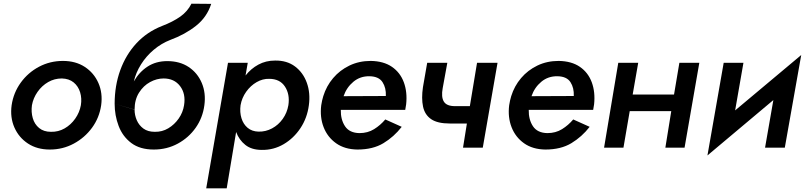

<svg xmlns="http://www.w3.org/2000/svg" viewBox="-20 -800 4367 1040"><path d="M43 -230Q53 -298 92.5 -352.5Q132 -407 191.5 -438.5Q251 -470 321 -470Q390 -470 439.5 -437.5Q489 -405 513 -350.5Q537 -296 528 -230Q518 -162 478.5 -108Q439 -54 379.5 -22Q320 10 250 10Q181 10 131.5 -22.5Q82 -55 58 -109.5Q34 -164 43 -230ZM153 -230Q148 -193 157.5 -160Q167 -127 192 -106.5Q217 -86 256 -86Q296 -85 330 -104.5Q364 -124 387.5 -157.5Q411 -191 418 -230Q424 -267 414 -300Q404 -333 379 -353.5Q354 -374 315 -375Q275 -375 241 -355.5Q207 -336 183.5 -302.5Q160 -269 153 -230Z M601 -238Q601 -336 631.5 -420Q662 -504 719 -565.5Q776 -627 857 -659Q917 -682 956.5 -710Q996 -738 1017 -780L1124 -779Q1101 -707 1041.5 -660Q982 -613 903 -584Q854 -565 813 -530.5Q772 -496 744 -451.5Q716 -407 705 -359Q734 -410 779.5 -439.5Q825 -469 886 -469Q954 -469 1002 -437Q1050 -405 1073 -350.5Q1096 -296 1087 -230Q1078 -162 1040 -108Q1002 -54 943 -22Q884 10 813 10Q738 10 691 -25.5Q644 -61 622.5 -118Q601 -175 601 -238L709 -206Q709 -176 721 -148.5Q733 -121 757 -103.5Q781 -86 818 -86Q858 -85 891.5 -105Q925 -125 948 -158Q971 -191 977 -230Q987 -292 955.5 -333.5Q924 -375 866 -375Q829 -375 793 -355.5Q757 -336 733 -298Q709 -260 709 -206L704 -209V-208Z M1208 220H1097L1215 -460H1322L1310 -391Q1339 -428 1379.5 -450Q1420 -472 1470 -472Q1534 -473 1578 -440Q1622 -407 1642 -351.5Q1662 -296 1653 -230Q1644 -161 1607.5 -106Q1571 -51 1516.5 -19Q1462 13 1398 12Q1343 12 1309 -15Q1275 -42 1259 -85ZM1542 -230Q1551 -289 1523.5 -331Q1496 -373 1438 -373Q1403 -374 1370 -355Q1337 -336 1313.5 -303Q1290 -270 1283 -230Q1278 -192 1288 -159.5Q1298 -127 1321.5 -107.5Q1345 -88 1380 -87Q1419 -86 1453.5 -104.5Q1488 -123 1511.5 -156Q1535 -189 1542 -230Z M2156 -113Q2114 -59 2057 -24.5Q2000 10 1916 10Q1847 9 1800.5 -24Q1754 -57 1733 -111Q1712 -165 1720 -230Q1724 -256 1731 -279Q1748 -334 1784.5 -377Q1821 -420 1873 -445Q1925 -470 1988 -470Q2058 -469 2103 -438Q2148 -407 2167.5 -354Q2187 -301 2180 -235Q2178 -222 2175 -205H1826Q1825 -152 1849 -116Q1873 -80 1927 -79Q1972 -79 2006.5 -100.5Q2041 -122 2067 -153ZM1982 -387Q1931 -388 1894 -357Q1857 -326 1841 -279L2070 -280Q2072 -324 2052 -355Q2032 -386 1982 -387Z M2403 -460 2378 -323Q2369 -275 2384 -250Q2399 -225 2445 -225H2525L2564 -460H2675L2595 0H2488L2509 -131H2416Q2350 -131 2315.5 -154.5Q2281 -178 2271.5 -222.5Q2262 -267 2271 -328L2294 -460Z M3174 -113Q3132 -59 3075 -24.5Q3018 10 2934 10Q2865 9 2818.5 -24Q2772 -57 2751 -111Q2730 -165 2738 -230Q2742 -256 2749 -279Q2766 -334 2802.5 -377Q2839 -420 2891 -445Q2943 -470 3006 -470Q3076 -469 3121 -438Q3166 -407 3185.5 -354Q3205 -301 3198 -235Q3196 -222 3193 -205H2844Q2843 -152 2867 -116Q2891 -80 2945 -79Q2990 -79 3024.5 -100.5Q3059 -122 3085 -153ZM3000 -387Q2949 -388 2912 -357Q2875 -326 2859 -279L3088 -280Q3090 -324 3070 -355Q3050 -386 3000 -387Z M3329 -460H3437L3407 -288H3631L3660 -460H3768L3688 0H3584L3616 -198H3391L3357 0H3252Z M4007 -460 3962 -202 4320 -502 4231 0H4124L4169 -258L3812 42L3900 -460Z"/></svg>

Font: Jost* Medium
Style: Italic
Weight: 500
Italic angle: -10°
Version: Version 3.7